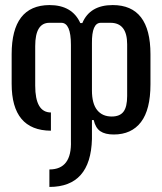

<svg xmlns="http://www.w3.org/2000/svg" viewBox="-20 -531 640 758"><path d="M175 138Q264 138 260 25V-354Q260 -441 222 -441H175Q119 -441 119 -349V-193Q119 -87 181 -87V-15Q26 -16 26 -200V-317Q26 -510 175 -511Q265 -511 297 -440H305Q335 -511 425 -511Q574 -511 574 -317V-198Q574 -98 536.5 -49Q499 0 429 0Q395 0 376 -13Q357 -26 350 -57H343V18Q338 207 175 207ZM421 -71Q453 -71 467.5 -90Q482 -109 482 -152V-356Q482 -441 416 -441H378Q342 -441 343 -360V-174Q343 -122 363.5 -96.5Q384 -71 421 -71Z"/></svg>

Font: PlemolJP35 Console
Style: Regular
Weight: 400
Version: v2.0.3; ttfautohint (v1.8.4.7-5d5b-dirty) -l 6 -r 45 -G 200 